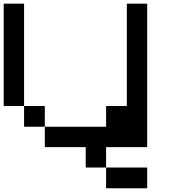

<svg xmlns="http://www.w3.org/2000/svg" viewBox="-20 -797 929 1040"><path d="M554.7 222.7Q554.7 194.3 554.7 110.4Q610.4 110.4 777.3 110.4Q777.3 138.7 777.3 222.7Q721.7 222.7 554.7 222.7ZM110.4 -110.4Q110.4 -138.7 110.4 -222.7Q138.7 -222.7 222.7 -222.7Q222.7 -194.3 222.7 -110.4Q194.3 -110.4 110.4 -110.4ZM0 -222.7Q0 -361.3 0 -777.3Q27.3 -777.3 110.4 -777.3Q110.4 -638.7 110.4 -222.7Q83 -222.7 0 -222.7ZM444.3 110.4Q444.3 83 444.3 0Q388.7 0 222.7 0Q222.7 -27.3 222.7 -110.4Q305.7 -110.4 554.7 -110.4Q554.7 -138.7 554.7 -222.7Q583 -222.7 667 -222.7Q667 -361.3 667 -777.3Q694.3 -777.3 777.3 -777.3Q777.3 -583 777.3 0Q721.7 0 554.7 0Q554.7 27.3 554.7 110.4Q527.3 110.4 444.3 110.4Z"/></svg>

Font: Ingsat TST_CRD
Style: Regular
Weight: 300
Designer: Tofik Waleny
Version: 1.0